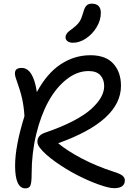

<svg xmlns="http://www.w3.org/2000/svg" viewBox="-20 -1010 727 1043"><path d="M377 -777.8Q357.9 -777.8 346.9 -786.1Q335.9 -794.4 335.9 -808.1Q335.9 -817.9 342 -826.4Q348.1 -835 353.8 -839.6Q359.4 -844.2 377.9 -857.9Q402.3 -877 412.8 -893.8Q423.3 -910.6 432.1 -941.9Q439 -969.2 450 -979.7Q460.9 -990.2 478 -990.2Q527.8 -990.2 527.8 -939.9Q527.8 -899.9 504.6 -861.8Q481.4 -823.7 446.5 -800.8Q411.6 -777.8 377 -777.8ZM118.2 13.2Q62 13.2 62 -109.9Q62 -215.8 112.8 -378.9Q109.9 -429.2 100.6 -471.9Q91.3 -514.6 69.8 -574.2Q56.6 -607.9 63.2 -624.5Q69.8 -641.1 97.2 -641.1Q160.6 -641.1 180.2 -509.8Q234.9 -611.3 309.3 -660.6Q383.8 -710 471.2 -710Q554.2 -710 595.7 -664.1Q637.2 -618.2 637.2 -543.9Q637.2 -353.5 295.9 -231.9Q346.2 -189.9 425 -148.7Q503.9 -107.4 597.2 -77.1Q632.3 -66.4 645.3 -55.7Q658.2 -44.9 658.2 -30.8Q658.2 12.2 600.1 12.2Q571.3 12.2 514.9 -8.1Q458.5 -28.3 398.4 -59.3Q338.4 -90.3 281.2 -130.9Q224.1 -171.4 195.8 -208Q177.7 -231 185.3 -254.9Q192.9 -278.8 224.1 -289.1Q312 -318.8 376.7 -352.5Q441.4 -386.2 477.1 -419.2Q512.7 -452.1 529.3 -482.4Q545.9 -512.7 545.9 -542Q545.9 -578.6 525.1 -601.3Q504.4 -624 460.9 -624Q398.9 -624 341.8 -579.1Q284.7 -534.2 243.2 -459Q201.7 -383.8 176.8 -280.8Q151.9 -177.7 151.9 -66.9Q151.9 -17.1 145 -2Q138.2 13.2 118.2 13.2Z"/></svg>

Font: Shantell Sans Normal
Style: Regular
Weight: 400
Designer: Stephen Nixon, Anya Danilova, Shantell Martin
Foundry: Arrow Type
Version: Version 1.006;[559af2be0]